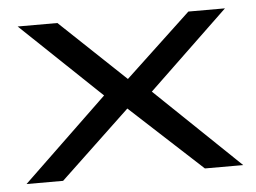

<svg xmlns="http://www.w3.org/2000/svg" viewBox="-40 -500 732 549"><g transform="rotate(-5 326.0 -225.5)"><path d="M15 0H120L321 -190L527 0H637L395 -232L624 -451H519L330 -274L143 -451H29L258 -233Z"/></g></svg>

Font: Charger Sport
Style: SeBdExt
Weight: 600
Designer: Jasper
Foundry: Cannot Into Space Fonts
Version: Version 1.1